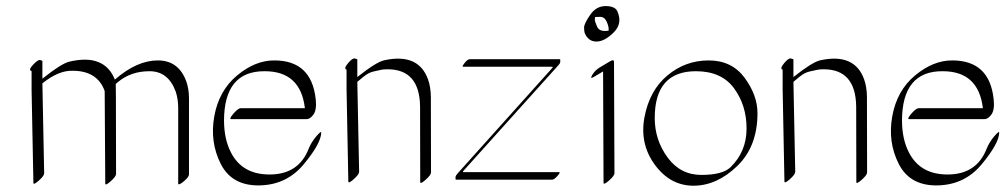

<svg xmlns="http://www.w3.org/2000/svg" viewBox="-20 -574 3278 626"><path d="M216.8 -343.3Q170.9 -344.7 118.2 -302.2L124 -8.8Q124 -0.5 106.4 14.9Q88.9 30.3 88.9 22.5L83 -279.3V-342.3Q71.3 -345.2 87.4 -362.5Q103.5 -379.9 110.8 -378.2Q118.2 -376.5 118.2 -375V-317.4Q179.7 -366.7 206.1 -373Q320.3 -399.9 354.5 -314.5Q426.3 -377 494.4 -377Q562.5 -377 587.4 -308.6Q596.2 -283.7 596.2 -252.9V-5.4Q596.2 2.9 580.1 16.6Q564 30.3 561 25.9V-221.7Q561 -251.5 552.7 -275.9Q528.3 -341.8 467.5 -341.8Q406.7 -341.8 364.7 -306.6Q360.8 -303.2 357.4 -300.3Q357.9 -286.6 357.9 -254.4L358.4 -6.8Q358.4 1.5 340.8 17.1Q323.2 32.7 323.2 24.4L321.3 -277.3Q297.4 -343.3 216.8 -343.3Z M732.4 -78.1Q769.5 -3.9 861.8 -5.1Q954.1 -6.3 986.3 -88.9Q995.1 -110.8 1011.5 -129.9Q1027.8 -148.9 1027.3 -141.1Q1026.4 -106 970.2 -38.3Q914.1 29.3 825 30.5Q735.8 31.7 699.7 -39.8Q663.6 -111.3 678.7 -195.1Q693.8 -278.8 753.2 -328.1Q812.5 -377.4 874.5 -377Q995.6 -377 1009.3 -251Q1013.2 -216.3 1002.2 -200.9Q991.2 -185.5 979.5 -185.5H733.9Q725.6 -185.5 741 -203.4Q756.3 -221.2 764.6 -221.2H974.1Q960 -341.8 843.3 -341.8Q710.4 -342.8 710.4 -179.7Q710.9 -120.1 732.4 -78.1Z M1109.9 -284.2V-347.2Q1099.6 -349.6 1114.3 -367.4Q1128.9 -385.3 1137 -383.3Q1145 -381.3 1145 -379.9V-322.8Q1206.5 -371.6 1232.4 -377.4Q1344.2 -401.9 1375.5 -315.4Q1384.3 -290.5 1384.8 -258.8L1385.3 -11.7Q1385.3 -3.4 1367.7 12.2Q1350.1 27.8 1350.1 19.5L1349.6 -227.5Q1347.7 -348.1 1243.7 -348.1Q1229 -348.1 1222.9 -346.4Q1216.8 -344.7 1199.5 -341.3Q1182.1 -337.9 1164.1 -323Q1146 -308.1 1145 -307.1L1150.9 -13.7Q1150.9 -5.4 1133.3 10.3Q1115.7 25.9 1115.7 17.6Z M1489.7 -356.4Q1485.4 -356.4 1494.9 -368.7Q1504.4 -380.9 1511.7 -380.9H1805.2Q1806.6 -380.9 1806.6 -379.4V-371.6Q1806.6 -367.7 1799.8 -360.4L1489.7 -15.6V-12.7H1802.7Q1808.6 -12.7 1797.6 -0.5Q1786.6 11.7 1780.8 11.7H1466.8Q1465.3 11.7 1465.3 10.7V2.9Q1465.3 -1 1472.2 -8.8L1781.7 -353.5V-356.4Z M1992.7 -537.6Q2010.7 -497.6 1980.7 -468Q1950.7 -438.5 1924.8 -438.5Q1898.9 -438.5 1887.2 -464.4Q1884.3 -471.7 1884.3 -484.1Q1884.3 -496.6 1904.1 -525.4Q1923.8 -554.2 1954.3 -554.2Q1984.9 -554.2 1992.7 -537.6ZM1964.4 -474.1Q1965.8 -485.8 1958.5 -502.4Q1951.2 -519 1937 -519Q1922.9 -519 1919.9 -518.6Q1919.4 -515.1 1919.4 -509.5Q1919.4 -503.9 1927 -486.6Q1934.6 -469.2 1964.4 -474.1ZM1935.1 -354 1969.7 -374.5Q1981.4 -381.3 1981.9 -373L1983.4 -9.3Q1983.4 -1 1965.6 14.6Q1947.8 30.3 1947.8 22L1946.3 -340.8H1945.8L1917 -323.7Q1901.9 -314.5 1910.9 -329.6Q1919.9 -344.7 1935.1 -354Z M2449.7 -205.1Q2449.7 -96.2 2383.5 -32.5Q2317.4 31.2 2241.5 31.5Q2165.5 31.7 2115.2 -36.6Q2064.9 -105 2081.3 -192.1Q2097.7 -279.3 2156.2 -328.1Q2214.8 -377 2290.5 -377Q2366.2 -377 2408 -320.1Q2449.7 -263.2 2449.7 -205.1ZM2249 -341.8Q2114.7 -341.8 2114.7 -189Q2114.7 -117.7 2156.7 -60.5Q2198.7 -3.4 2267.6 -3.7Q2336.4 -3.9 2361.8 -28.8Q2414.1 -79.6 2414.1 -155Q2414.1 -230.5 2373.3 -286.1Q2332.5 -341.8 2249 -341.8Z M2531.7 -284.2V-347.2Q2521.5 -349.6 2536.1 -367.4Q2550.8 -385.3 2558.8 -383.3Q2566.9 -381.3 2566.9 -379.9V-322.8Q2628.4 -371.6 2654.3 -377.4Q2766.1 -401.9 2797.4 -315.4Q2806.2 -290.5 2806.6 -258.8L2807.1 -11.7Q2807.1 -3.4 2789.6 12.2Q2772 27.8 2772 19.5L2771.5 -227.5Q2769.5 -348.1 2665.5 -348.1Q2650.9 -348.1 2644.8 -346.4Q2638.7 -344.7 2621.3 -341.3Q2604 -337.9 2585.9 -323Q2567.9 -308.1 2566.9 -307.1L2572.8 -13.7Q2572.8 -5.4 2555.2 10.3Q2537.6 25.9 2537.6 17.6Z M2942.9 -78.1Q2980 -3.9 3072.3 -5.1Q3164.6 -6.3 3196.8 -88.9Q3205.6 -110.8 3221.9 -129.9Q3238.3 -148.9 3237.8 -141.1Q3236.8 -106 3180.7 -38.3Q3124.5 29.3 3035.4 30.5Q2946.3 31.7 2910.2 -39.8Q2874 -111.3 2889.2 -195.1Q2904.3 -278.8 2963.6 -328.1Q3022.9 -377.4 3085 -377Q3206.1 -377 3219.7 -251Q3223.6 -216.3 3212.6 -200.9Q3201.7 -185.5 3189.9 -185.5H2944.3Q2936 -185.5 2951.4 -203.4Q2966.8 -221.2 2975.1 -221.2H3184.6Q3170.4 -341.8 3053.7 -341.8Q2920.9 -342.8 2920.9 -179.7Q2921.4 -120.1 2942.9 -78.1Z"/></svg>

Font: ML-NILA05
Style: Regular
Weight: 400
Designer: CLT@C-DIT
Version: Version ML-NILA05 1.0